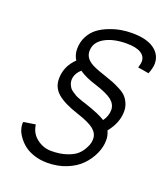

<svg xmlns="http://www.w3.org/2000/svg" viewBox="-121 -731 718 819"><g transform="rotate(20 237.5 -322.0)"><path d="M420.9 -317.9Q420.9 -338.4 413.3 -355Q405.8 -371.6 395.5 -382.3Q385.3 -393.1 364.5 -403.8Q343.8 -414.6 328.4 -420.4Q313 -426.3 284.2 -436Q237.8 -451.2 221.2 -462.9Q193.8 -481.4 193.8 -509.8Q193.8 -549.3 232.7 -571.8Q271.5 -594.2 332 -594.2Q376 -594.2 397.5 -580.8Q418.9 -567.4 418.9 -543.9Q418.9 -539.1 417.7 -533.2Q416.5 -527.3 414.8 -521.7Q413.1 -516.1 413.1 -515.1L462.9 -506.8Q474.1 -535.2 474.1 -554.2Q474.1 -594.7 439.7 -619.4Q405.3 -644 338.9 -644Q314.9 -644 290 -639.9Q265.1 -635.7 237.8 -625.2Q210.4 -614.7 189.5 -599.1Q168.5 -583.5 154.8 -557.9Q141.1 -532.2 141.1 -500Q141.1 -474.1 154.8 -452.1Q111.8 -411.1 111.8 -354Q111.8 -314.5 141.8 -288.6Q171.9 -262.7 237.8 -241.2Q293.5 -223.1 315.2 -205.1Q336.9 -187 336.9 -162.1Q336.9 -154.8 335 -144.5Q333 -134.3 323.7 -117.2Q314.5 -100.1 299.6 -86.7Q284.7 -73.2 254.9 -63.2Q225.1 -53.2 186 -53.2Q149.9 -53.2 120.4 -75.7Q90.8 -98.1 85.9 -137.2L32.2 -128.9Q30.8 -124.5 30.8 -120.1Q30.8 -107.4 35.9 -92.5Q41 -77.6 53.5 -61Q65.9 -44.4 83.3 -31Q100.6 -17.6 127.7 -8.8Q154.8 0 187 0Q233.9 0 273.7 -16.1Q313.5 -32.2 338.4 -58.1Q363.3 -84 377.2 -115Q391.1 -146 391.1 -176.8Q391.1 -198.2 381.8 -217.8Q420.9 -266.1 420.9 -317.9ZM349.1 -252.9Q324.7 -269.5 254.9 -293Q242.2 -296.9 238.5 -298.1Q234.9 -299.3 221.9 -304.2Q209 -309.1 203.9 -312.3Q198.7 -315.4 189.2 -321.8Q179.7 -328.1 175.5 -334.2Q171.4 -340.3 167.7 -348.9Q164.1 -357.4 164.1 -367.2Q164.1 -396 189.9 -418.9Q220.2 -397.9 267.1 -383.8Q323.2 -365.7 344.7 -348.4Q366.2 -331.1 367.2 -306.2Q367.2 -277.3 349.1 -252.9Z"/></g></svg>

Font: Comic Neue Angular
Style: Italic
Weight: 400
Italic angle: -12°
Designer: Craig Rozynski
Foundry: Craig Rozynski
Version: Version 2.003